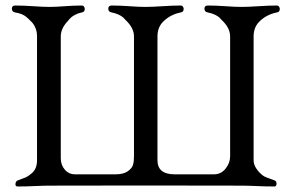

<svg xmlns="http://www.w3.org/2000/svg" viewBox="-20 -672 1060 695"><path d="M612 -41H755Q780 -41 796.5 -61.5Q813 -82 813 -106V-540Q813 -567 790 -592Q779 -604 773.5 -609Q768 -614 757.5 -619Q747 -624 732 -627Q720 -629 720 -640.5Q720 -652 732 -652Q762 -652 796.5 -649.5Q831 -647 854 -647Q878 -647 916 -649.5Q954 -652 982 -652Q988 -652 991 -646.5Q994 -641 992 -634.5Q990 -628 982 -627Q943 -619 917 -592Q898 -572 898 -540V-92Q898 -68 923 -44Q930 -37 936.5 -33.5Q943 -30 955 -26Q967 -22 974 -19Q979 -17 980.5 -11.5Q982 -6 980 -1.5Q978 3 974 3Q942 3 908.5 1.5Q875 0 854 0Q505 -1 159 0Q139 0 107 1.5Q75 3 44 3Q35 3 36 -6.5Q37 -16 44 -19Q51 -22 61.5 -25.5Q72 -29 78 -32.5Q84 -36 94 -44Q114 -60 114 -92V-540Q114 -571 95 -592Q80 -608 68.5 -615.5Q57 -623 35 -627Q23 -629 23 -640.5Q23 -652 35 -652Q65 -652 100.5 -649.5Q136 -647 159 -647Q181 -647 214.5 -649.5Q248 -652 276 -652Q282 -652 285 -646.5Q288 -641 286 -634.5Q284 -628 276 -627Q262 -624 252 -618.5Q242 -613 237.5 -609Q233 -605 222 -592Q200 -567 200 -540V-99Q200 -75 214.5 -58Q229 -41 252 -41H398Q427 -41 442.5 -52Q458 -63 461.5 -75.5Q465 -88 465 -106V-540Q465 -567 442 -592Q431 -604 425.5 -609Q420 -614 409.5 -619Q399 -624 384 -627Q372 -629 372 -640.5Q372 -652 384 -652Q414 -652 448.5 -649.5Q483 -647 506 -647Q530 -647 568 -649.5Q606 -652 634 -652Q640 -652 643 -646.5Q646 -641 644 -634.5Q642 -628 634 -627Q595 -619 569 -592Q550 -572 550 -540V-92Q550 -41 612 -41Z"/></svg>

Font: EB Garamond
Style: SC
Weight: 400
Version: Version 000.010